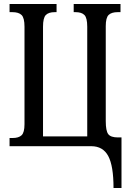

<svg xmlns="http://www.w3.org/2000/svg" viewBox="-20 -734 656 964"><path d="M438 0H28V-41H42Q74 -41 88.5 -55Q103 -69 103 -110V-600Q103 -644 88.5 -658.5Q74 -673 42 -673H28V-714H264V-673H255Q224 -673 210 -658.5Q196 -644 196 -600V-49H418V-600Q418 -644 404 -658.5Q390 -673 359 -673H350V-714H585V-673H571Q540 -673 525.5 -659Q511 -645 511 -603V-126Q511 -77 523.5 -60.5Q536 -44 572 -44H590V210H550Q550 99 523.5 49.5Q497 0 438 0Z"/></svg>

Font: Noto Serif Cond
Style: Regular
Weight: 400
Width: 3
Designer: Monotype Design Team
Foundry: Monotype Imaging Inc.
Version: Version 1.001